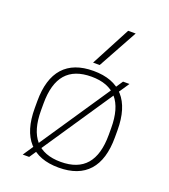

<svg xmlns="http://www.w3.org/2000/svg" viewBox="-144 -894 889 1008"><g transform="rotate(20 300.0 -390.0)"><path d="M100 10 464 -530H500L136 10ZM300 10Q189 10 132.5 -53Q76 -116 76 -240V-280Q76 -404 132.5 -467Q189 -530 300 -530Q411 -530 467.5 -467Q524 -404 524 -280V-240Q524 -116 467.5 -53Q411 10 300 10ZM300 -22Q395 -22 442 -76.5Q489 -131 489 -241V-279Q489 -390 442 -444Q395 -498 300 -498Q205 -498 158 -444Q111 -390 111 -279V-241Q111 -131 158 -76.5Q205 -22 300 -22ZM319 -570H282L398 -790H440Z"/></g></svg>

Font: M PLUS Code Latin Expanded ExtraLight
Style: Regular
Weight: 250
Width: 7
Designer: Coji Morishita
Foundry: UNDERFOREST DESIGN
Version: Version 1.002; ttfautohint (v1.8.3)